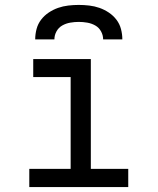

<svg xmlns="http://www.w3.org/2000/svg" viewBox="-20 -760 640 780"><path d="M99 0V-74H267V-447H115V-520H349V-74H501V0ZM123 -600Q123 -621 128.5 -642Q134 -663 147 -680Q160 -697 178 -709Q196 -721 216 -728Q236 -735 257.5 -737.5Q279 -740 300 -740Q321 -740 342.5 -737.5Q364 -735 384 -728Q404 -721 422 -709Q440 -697 453 -680Q466 -663 471.5 -642Q477 -621 477 -600H399Q399 -617 390.5 -632.5Q382 -648 367 -656.5Q352 -665 334.5 -668Q317 -671 300 -671Q283 -671 265.5 -668Q248 -665 233 -656.5Q218 -648 209.5 -632.5Q201 -617 201 -600Z"/></svg>

Font: Nova Nerd Font
Style: Regular
Weight: 400
Designer: Belleve Invis
Foundry: Belleve Invis
Version: Version 24.1.4; ttfautohint (v1.8.4);Nerd Fonts 3.1.1